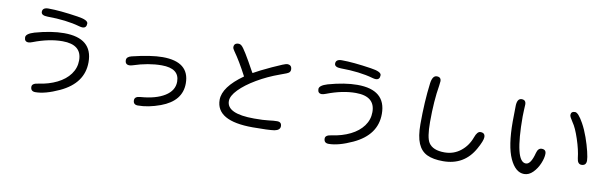

<svg xmlns="http://www.w3.org/2000/svg" viewBox="-52 -1316 6104 1934"><g transform="rotate(10 3000.0 -348.5)"><path d="M624 -743.2Q733.4 -727.5 733.4 -690.4Q733.4 -643.6 691.4 -643.6Q677.7 -643.6 657.2 -649.4Q519.5 -688.5 327.1 -689.5Q261.7 -690.4 261.7 -727.5Q261.7 -771.5 323.2 -771.5Q437.5 -771.5 624 -743.2ZM813.5 -308.6Q813.5 -93.8 581.1 14.6Q437.5 81.1 337.9 81.1Q289.1 81.1 289.1 34.2Q289.1 -1 352.5 -8.8Q458 -23.4 541 -64.5Q624 -105.5 670.4 -168.9Q716.8 -232.4 716.8 -310.5Q716.8 -471.7 519.5 -471.7Q382.8 -471.7 224.6 -411.1Q197.3 -400.4 182.6 -400.4Q140.6 -400.4 140.6 -445.3Q140.6 -482.4 224.6 -507.8Q391.6 -554.7 521.5 -554.7Q813.5 -554.7 813.5 -308.6Z M1815.4 -268.6Q1815.4 -87.9 1606.4 -10.7Q1484.4 34.2 1377.9 34.2Q1330.1 34.2 1330.1 -11.7Q1330.1 -50.8 1389.6 -54.7Q1545.9 -66.4 1636.2 -123Q1726.6 -179.7 1726.6 -270.5Q1726.6 -406.2 1545.9 -406.2Q1409.2 -406.2 1255.9 -355.5Q1237.3 -349.6 1223.6 -349.6Q1179.7 -349.6 1179.7 -395.5Q1179.7 -429.7 1230.5 -442.4Q1422.9 -489.3 1540 -489.3Q1815.4 -489.3 1815.4 -268.6Z M2242.2 -671.9Q2223.6 -697.3 2223.6 -711.9Q2223.6 -754.9 2270.5 -754.9Q2288.1 -754.9 2303.7 -740.2Q2335 -712.9 2449.2 -503.9L2459 -488.3Q2515.6 -521.5 2641.1 -579.6Q2766.6 -637.7 2788.1 -637.7Q2835.9 -637.7 2835.9 -589.8Q2835.9 -571.3 2823.2 -559.6Q2814.5 -548.8 2734.4 -521.5Q2611.3 -477.5 2505.4 -415Q2399.4 -352.5 2336.4 -287.6Q2273.4 -222.7 2273.4 -169.9Q2273.4 -40 2554.7 -40Q2651.4 -40 2702.1 -46.9Q2752.9 -53.7 2788.1 -53.7Q2834 -53.7 2834 -9.8Q2834 30.3 2776.4 41Q2717.8 49.8 2555.7 49.8Q2179.7 49.8 2179.7 -166Q2179.7 -296.9 2380.9 -439.5Q2304.7 -585 2242.2 -671.9Z M3624 -743.2Q3733.4 -727.5 3733.4 -690.4Q3733.4 -643.6 3691.4 -643.6Q3677.7 -643.6 3657.2 -649.4Q3519.5 -688.5 3327.1 -689.5Q3261.7 -690.4 3261.7 -727.5Q3261.7 -771.5 3323.2 -771.5Q3437.5 -771.5 3624 -743.2ZM3813.5 -308.6Q3813.5 -93.8 3581.1 14.6Q3437.5 81.1 3337.9 81.1Q3289.1 81.1 3289.1 34.2Q3289.1 -1 3352.5 -8.8Q3458 -23.4 3541 -64.5Q3624 -105.5 3670.4 -168.9Q3716.8 -232.4 3716.8 -310.5Q3716.8 -471.7 3519.5 -471.7Q3382.8 -471.7 3224.6 -411.1Q3197.3 -400.4 3182.6 -400.4Q3140.6 -400.4 3140.6 -445.3Q3140.6 -482.4 3224.6 -507.8Q3391.6 -554.7 3521.5 -554.7Q3813.5 -554.7 3813.5 -308.6Z M4293.9 -778.3Q4337.9 -778.3 4337.9 -735.4L4333 -691.4Q4305.7 -531.2 4305.7 -313.5Q4305.7 -154.3 4338.9 -103.5Q4381.8 -37.1 4501 -37.1Q4594.7 -37.1 4665.5 -92.8Q4736.3 -148.4 4768.6 -238.3Q4791 -301.8 4824.2 -301.8Q4871.1 -301.8 4871.1 -257.8Q4871.1 -221.7 4823.2 -135.7Q4719.7 52.7 4502 52.7Q4400.4 52.7 4337.9 22.9Q4275.4 -6.8 4244.6 -78.6Q4213.9 -150.4 4213.9 -275.4Q4213.9 -504.9 4238.3 -696.3Q4249 -778.3 4293.9 -778.3Z M5505.9 -199.2Q5505.9 -157.2 5482.4 -100.6Q5459 -43.9 5418.5 -2.9Q5377.9 38.1 5329.1 38.1Q5240.2 38.1 5182.6 -86.9Q5125 -212.9 5125 -462.9L5127 -612.3Q5126 -700.2 5175.8 -700.2Q5219.7 -700.2 5219.7 -653.3L5216.8 -595.7L5214.8 -530.3Q5214.8 -302.7 5243.2 -184.6Q5270.5 -69.3 5328.1 -69.3Q5378.9 -69.3 5410.2 -191.4Q5423.8 -243.2 5460.9 -243.2Q5505.9 -243.2 5505.9 -199.2ZM5814.5 -569.3Q5847.7 -509.8 5874 -435.1Q5900.4 -360.4 5915.5 -296.9Q5930.7 -233.4 5930.7 -205.1Q5930.7 -153.3 5881.8 -153.3Q5841.8 -153.3 5835 -212.9Q5826.2 -295.9 5790.5 -403.8Q5754.9 -511.7 5719.7 -560.5Q5685.5 -611.3 5685.5 -627.9Q5685.5 -666 5727.5 -666Q5760.7 -666 5814.5 -569.3Z"/></g></svg>

Font: FakePearl
Style: Regular
Weight: 400
Version: Version 1.2